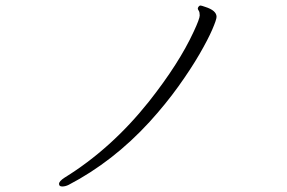

<svg xmlns="http://www.w3.org/2000/svg" viewBox="-20 -665 1040 696"><path d="M229 5Q390 -79 522 -223Q581 -288 626.5 -351.5Q672 -415 703 -468.5Q734 -522 749.5 -558Q765 -594 765 -604Q765 -627 724 -640Q710 -645 706.5 -645Q703 -645 700 -641Q697 -637 697 -634Q697 -631 700.5 -626Q704 -621 704 -609Q704 -597 682 -550Q629 -435 520 -297Q384 -126 214 -21Q194 -8 194 1.5Q194 11 205.5 11Q217 11 229 5Z"/></svg>

Font: LXGW WenKai Mono TC Light
Style: Regular
Weight: 300
Designer: LXGW / Fontworks Inc.
Foundry: LXGW / Fontworks Inc.
Version: Version 1.330